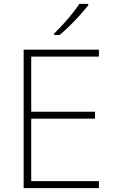

<svg xmlns="http://www.w3.org/2000/svg" viewBox="-20 -970 591 990"><path d="M490 0H102V-714H490V-678H141V-394H470V-358H141V-36H490ZM435 -942Q418 -921 393.5 -893.5Q369 -866 341 -838.5Q313 -811 288 -790H259V-797Q280 -817 305 -844.5Q330 -872 352.5 -900Q375 -928 389 -950H435Z"/></svg>

Font: Noto Sans ExtraLight
Style: Regular
Weight: 200
Designer: Monotype Design Team
Foundry: Monotype Imaging Inc.
Version: Version 2.007